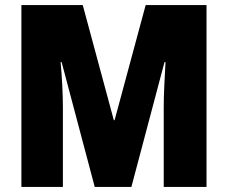

<svg xmlns="http://www.w3.org/2000/svg" viewBox="-20 -734 895 754"><path d="M352 0 222 -490H218Q222 -447 224.5 -399.5Q227 -352 227 -310V0H64V-714H305L427 -262H430L552 -714H791V0H623V-313Q623 -356 625.5 -402.5Q628 -449 630 -490H626L496 0Z"/></svg>

Font: Noto Sans Gujarati UI Condensed Black
Style: Regular
Weight: 900
Width: 3
Designer: Jelle Bosma - Monotype Design Team, Universal Thirst
Foundry: Monotype Imaging Inc.
Version: Version 2.106; ttfautohint (v1.8.4.7-5d5b)